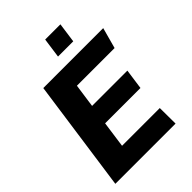

<svg xmlns="http://www.w3.org/2000/svg" viewBox="-248 -993 1110 1110"><g transform="rotate(-45 307.0 -438.0)"><path d="M27 0 124 -686H614L579 -558H271L250.5 -413.5H539L521.5 -289H232.5L210 -128H518.5L519.5 0ZM313 -754.5 330 -876.5H454.5L437.5 -754.5Z"/></g></svg>

Font: Chivo Medium
Style: Italic
Weight: 500
Italic angle: -8.05°
Designer: Hector Gatti
Foundry: Omnibus-Type
Version: Version 2.002